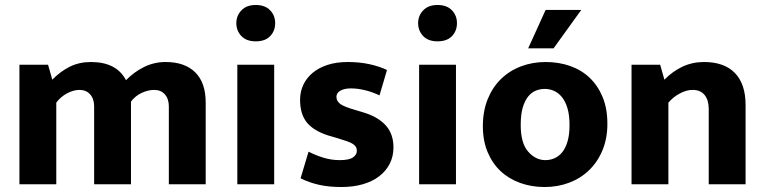

<svg xmlns="http://www.w3.org/2000/svg" viewBox="-20 -740 3072 771"><path d="M206 0H58V-480H173L190 -420Q222 -453 260 -472Q298 -491 345 -491Q448 -491 486 -418Q518 -451 558.5 -471Q599 -491 645 -491Q722 -491 764 -449.5Q806 -408 806 -328V0H658V-313Q658 -343 642 -361Q626 -379 599 -379Q575 -379 549 -367Q523 -355 506 -332V0H358V-313Q358 -343 342 -361Q326 -379 299 -379Q275 -379 249 -365Q223 -351 206 -328Z M933 0V-480H1081V0ZM1007 -574Q969 -574 949 -595.5Q929 -617 929 -647Q929 -677 949.5 -698.5Q970 -720 1007 -720Q1044 -720 1064.5 -699Q1085 -678 1085 -647Q1085 -616 1065 -595Q1045 -574 1007 -574Z M1504 -357Q1477 -370 1447 -377.5Q1417 -385 1389 -385Q1363 -385 1347 -376Q1331 -367 1331 -351Q1331 -334 1346.5 -322.5Q1362 -311 1408 -298L1438 -289Q1498 -271 1529 -236.5Q1560 -202 1560 -148Q1560 -112 1545 -82.5Q1530 -53 1502.5 -32Q1475 -11 1436.5 0Q1398 11 1351 11Q1300 11 1260.5 2Q1221 -7 1187 -24L1219 -131Q1248 -116 1279.5 -106.5Q1311 -97 1344 -97Q1382 -97 1397.5 -108Q1413 -119 1413 -134Q1413 -143 1409.5 -149.5Q1406 -156 1397 -162Q1388 -168 1371.5 -173.5Q1355 -179 1329 -187L1298 -196Q1239 -215 1212 -248.5Q1185 -282 1185 -339Q1185 -372 1198 -399.5Q1211 -427 1235.5 -447.5Q1260 -468 1295.5 -479.5Q1331 -491 1377 -491Q1423 -491 1462.5 -482.5Q1502 -474 1534 -459Z M1663 0V-480H1811V0ZM1737 -574Q1699 -574 1679 -595.5Q1659 -617 1659 -647Q1659 -677 1679.5 -698.5Q1700 -720 1737 -720Q1774 -720 1794.5 -699Q1815 -678 1815 -647Q1815 -616 1795 -595Q1775 -574 1737 -574Z M2419 -243Q2419 -184 2399.5 -137Q2380 -90 2346 -57Q2312 -24 2266 -6.5Q2220 11 2167 11Q2114 11 2068.5 -5.5Q2023 -22 1990 -53Q1957 -84 1938 -129.5Q1919 -175 1919 -233Q1919 -294 1938.5 -342Q1958 -390 1992 -423Q2026 -456 2072 -473.5Q2118 -491 2171 -491Q2224 -491 2269.5 -475Q2315 -459 2348 -427.5Q2381 -396 2400 -350Q2419 -304 2419 -243ZM2267 -238Q2267 -277 2259 -304.5Q2251 -332 2237 -349.5Q2223 -367 2205 -375Q2187 -383 2168 -383Q2149 -383 2131.5 -376Q2114 -369 2100.5 -352Q2087 -335 2079 -307.5Q2071 -280 2071 -238Q2071 -165 2101 -131Q2131 -97 2170 -97Q2189 -97 2206.5 -104.5Q2224 -112 2237.5 -128.5Q2251 -145 2259 -172Q2267 -199 2267 -238ZM2203 -546H2101L2171 -700H2314Z M2664 0H2516V-480H2631L2648 -420Q2680 -453 2720 -472Q2760 -491 2807 -491Q2888 -491 2931 -447Q2974 -403 2974 -318V0H2826V-303Q2826 -338 2809.5 -358.5Q2793 -379 2761 -379Q2737 -379 2710.5 -365Q2684 -351 2664 -328Z"/></svg>

Font: Ek Mukta ExtraBold
Style: Regular
Weight: 800
Designer: Girish Dalvi and Yashodeep Gholap
Foundry: Ek Type
Version: Version 2.538;PS 1.002;hotconv 16.6.51;makeotf.lib2.5.65220;